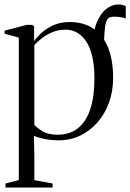

<svg xmlns="http://www.w3.org/2000/svg" viewBox="-20 -616 582 858"><path d="M441.5 -361 412 -383 395 -412.5Q395.5 -475 412.5 -515.8Q429.5 -556.5 455.2 -576.2Q481 -596 507.5 -596Q527 -596 542 -588.5V-533.5Q531.5 -537.5 517.8 -539.5Q504 -541.5 488 -541.5Q475.5 -541.5 467 -536.5Q458.5 -531.5 453.5 -515Q448.5 -498.5 446.5 -463ZM4.5 222V204L64 188.5V-448L0.5 -465.5V-479L100.5 -505H124L132.5 -498.5V-432Q141 -445.5 161.8 -465.8Q182.5 -486 215.2 -501.8Q248 -517.5 292 -517.5Q353.5 -517.5 396.8 -488.5Q440 -459.5 462.8 -403.8Q485.5 -348 485.5 -267.5Q485.5 -208 467 -157.2Q448.5 -106.5 415.2 -68.8Q382 -31 338.2 -10Q294.5 11 244 11Q206 11 175.2 4.2Q144.5 -2.5 131.5 -9L133.5 80.5V189L215 204V222ZM237.5 -14Q291.5 -14 328 -42.8Q364.5 -71.5 383.2 -127.8Q402 -184 402 -265.5Q402 -321.5 392.5 -362.5Q383 -403.5 365.5 -430.2Q348 -457 324.5 -470.2Q301 -483.5 273 -483.5Q240 -483.5 212.5 -471.5Q185 -459.5 165 -443.5Q145 -427.5 133.5 -415V-58Q144 -45.5 169.5 -29.8Q195 -14 237.5 -14Z"/></svg>

Font: Merriweather 144pt Light
Style: Regular
Weight: 300
Version: Version 2.100